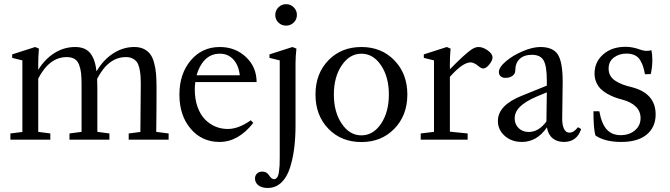

<svg xmlns="http://www.w3.org/2000/svg" viewBox="-20 -683 3279 939"><path d="M30.8 0V-30.3L89.4 -37.6V-387.7L39.6 -399.9V-417L151.9 -453.1L170.4 -445.3Q167 -407.7 167 -373V-341.3Q199.2 -394 246.3 -423.6Q293.5 -453.1 347.2 -453.1Q397 -453.1 421.1 -423.3Q445.3 -393.6 452.1 -334Q484.9 -390.1 533.2 -421.6Q581.5 -453.1 636.7 -453.1Q663.6 -453.1 683.1 -443.6Q702.6 -434.1 714.6 -418.2Q726.6 -402.3 733.6 -376.2Q740.7 -350.1 743.2 -321.5Q745.6 -293 745.6 -253.9Q745.6 -145 744.1 -38.1L804.7 -30.3V0H609.4V-30.3L666.5 -37.6Q668.5 -190.9 668.5 -270Q668.5 -296.9 667 -315.2Q665.5 -333.5 661.1 -351.6Q656.7 -369.6 648.9 -380.1Q641.1 -390.6 627.7 -397.2Q614.3 -403.8 595.7 -403.8Q509.8 -403.8 455.1 -297.4Q456.1 -283.7 456.1 -253.9V-38.1L515.1 -30.3V0H319.8V-30.3L378.9 -38.1V-270Q378.9 -303.7 376.5 -325.4Q374 -347.2 366.7 -366.5Q359.4 -385.7 344.5 -394.8Q329.6 -403.8 306.2 -403.8Q221.2 -403.8 167 -298.8V-38.1L226.1 -30.3V0Z M1053.7 11.2Q967.3 11.2 912.4 -53.5Q857.4 -118.2 857.4 -220.2Q857.4 -321.8 912.8 -387.5Q968.3 -453.1 1054.7 -453.1Q1130.9 -453.1 1182.9 -404.1Q1234.9 -355 1234.9 -281.7H935.1Q932.6 -261.2 932.6 -246.1Q932.6 -198.2 946 -160.4Q959.5 -122.6 982.2 -99.4Q1004.9 -76.2 1033.2 -64.2Q1061.5 -52.2 1093.8 -52.2Q1146.5 -52.2 1206.5 -94.7L1218.8 -82Q1145.5 11.2 1053.7 11.2ZM1055.7 -420.4Q1011.7 -420.4 982.9 -391.1Q954.1 -361.8 941.4 -314.9H1152.8Q1147 -364.3 1121.1 -392.3Q1095.2 -420.4 1055.7 -420.4Z M1378.9 -662.6Q1400.9 -662.6 1416.5 -647.2Q1432.1 -631.8 1432.1 -609.9Q1432.1 -587.9 1416.5 -572.8Q1400.9 -557.6 1378.9 -557.6Q1356.9 -557.6 1341.6 -572.8Q1326.2 -587.9 1326.2 -609.9Q1326.2 -631.8 1341.8 -647.2Q1357.4 -662.6 1378.9 -662.6ZM1289.1 236.3Q1260.7 236.3 1243.9 223.4Q1227.1 210.4 1227.1 189.9Q1227.1 175.8 1236.6 166Q1246.1 156.2 1262.7 156.2Q1283.7 156.2 1295.4 173.8Q1308.6 193.4 1319.3 193.4Q1329.1 193.4 1335.4 184.6Q1341.8 175.8 1344.2 158Q1346.7 140.1 1347.4 125.5Q1348.1 110.8 1348.1 86.4V-387.7L1297.9 -399.9V-417L1410.2 -453.1L1429.7 -445.3Q1425.3 -406.7 1425.3 -372.1V-70.3Q1425.3 -9.8 1418.9 41.3Q1412.6 92.3 1397.9 138.2Q1383.3 184.1 1355.5 210.2Q1327.6 236.3 1289.1 236.3Z M1747.6 11.7Q1648.9 11.7 1585.9 -53.5Q1522.9 -118.7 1522.9 -220.7Q1522.9 -322.8 1585.9 -387.9Q1648.9 -453.1 1747.6 -453.1Q1845.7 -453.1 1908.9 -387.7Q1972.2 -322.3 1972.2 -220.7Q1972.2 -119.1 1908.9 -53.7Q1845.7 11.7 1747.6 11.7ZM1651.4 -77.9Q1689.9 -21 1747.6 -21Q1805.2 -21 1843.5 -77.9Q1881.8 -134.8 1881.8 -220.7Q1881.8 -306.6 1843.5 -363.5Q1805.2 -420.4 1747.6 -420.4Q1689.9 -420.4 1651.4 -363.5Q1612.8 -306.6 1612.8 -220.7Q1612.8 -134.8 1651.4 -77.9Z M2037.6 0V-30.3L2102.5 -38.1V-387.7L2052.7 -399.9V-417L2165 -453.1L2183.6 -445.3Q2180.2 -407.7 2180.2 -373V-344.2Q2250 -415.5 2283.2 -439Q2302.7 -453.1 2320.3 -453.1Q2341.8 -453.1 2365.2 -436.5Q2388.7 -419.9 2388.7 -401.9Q2388.7 -387.2 2373 -367.7Q2357.4 -348.1 2343.8 -348.1Q2333.5 -348.1 2322.3 -357.9Q2298.3 -377.9 2281.7 -377.9Q2242.7 -377.9 2180.2 -307.1V-39.1L2267.1 -30.3V0Z M2532.2 11.2Q2482.4 11.2 2448.7 -18.3Q2415 -47.9 2415 -91.3Q2415 -167.5 2529.8 -213.9L2654.3 -264.2V-289.6Q2654.3 -360.4 2638.4 -387.7Q2622.6 -415 2581.5 -415Q2543 -415 2521.5 -394.8Q2500 -374.5 2500 -337.9Q2500 -322.3 2486.6 -312.3Q2473.1 -302.2 2452.1 -302.2Q2437 -302.2 2428.5 -309.8Q2419.9 -317.4 2419.9 -331.1Q2419.9 -354 2454.1 -383.1Q2488.3 -412.1 2536.6 -432.6Q2585 -453.1 2622.6 -453.1Q2684.6 -453.1 2708.3 -416.3Q2731.9 -379.4 2731.9 -282.2Q2731.9 -251.5 2729.5 -105Q2729 -73.2 2738 -53.7Q2747.1 -34.2 2764.6 -34.2Q2786.6 -34.2 2806.6 -61L2822.3 -51.8Q2801.3 11.2 2737.8 11.2Q2704.6 11.2 2682.6 -6.8Q2660.6 -24.9 2654.8 -60.1Q2606 11.2 2532.2 11.2ZM2497.1 -104Q2497.1 -75.2 2516.4 -56.4Q2535.6 -37.6 2565.9 -37.6Q2614.7 -37.6 2652.3 -88.9Q2653.3 -135.7 2654.3 -231.4L2605 -210.9Q2549.3 -187 2523.2 -161.1Q2497.1 -135.3 2497.1 -104Z M2892.1 -20.5Q2882.3 -53.2 2882.3 -138.7H2911.1Q2921.9 -78.1 2947.3 -50Q2972.7 -22 3015.1 -22Q3057.6 -22 3085.2 -45.4Q3112.8 -68.8 3112.8 -105.5Q3112.8 -138.7 3089.4 -161.6Q3065.9 -184.6 3023.4 -195.8Q3002.4 -201.2 2985.6 -207.5Q2968.8 -213.9 2949.7 -224.6Q2930.7 -235.4 2917.7 -248.3Q2904.8 -261.2 2896.2 -280.5Q2887.7 -299.8 2887.7 -323.2Q2887.7 -379.9 2929.9 -417Q2972.2 -454.1 3039.6 -454.1Q3074.2 -454.1 3112.3 -439.9Q3140.1 -429.7 3165.5 -437.5Q3170.4 -417.5 3170.4 -389.6Q3170.4 -354.5 3162.6 -320.8L3134.3 -319.8Q3129.9 -342.8 3125.5 -356.7Q3121.1 -370.6 3111.6 -387.5Q3102.1 -404.3 3085 -412.6Q3067.9 -420.9 3043.5 -420.9Q3007.8 -420.9 2982.2 -401.6Q2956.5 -382.3 2956.5 -347.7Q2956.5 -327.6 2965.3 -312.5Q2974.1 -297.4 2991 -286.9Q3007.8 -276.4 3025.4 -269.8Q3043 -263.2 3067.4 -257.3Q3186.5 -227.5 3186.5 -123.5Q3186.5 -61 3142.8 -24.9Q3099.1 11.2 3018.6 11.2Q2938 11.2 2892.1 -20.5Z"/></svg>

Font: Elstob 10pt
Style: Regular
Weight: 400
Designer: Peter S. Baker
Version: Version 1.015